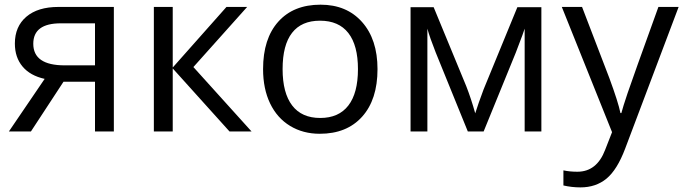

<svg xmlns="http://www.w3.org/2000/svg" viewBox="-20 -565 2937 825"><path d="M112.8 0H18.1L171.9 -226.1Q109.9 -239.7 76.9 -279.1Q43.9 -318.4 43.9 -377.9Q43.9 -451.2 93.3 -493.2Q142.6 -535.2 231 -535.2H469.2V0H388.2V-213.9H252.9ZM123 -377Q123 -284.2 257.8 -284.2H388.2V-464.8H241.2Q123 -464.8 123 -377Z M953.1 -535.2H1042L811 -276.9L1061 0H966.3L722.2 -271V0H641.1V-535.2H722.2V-274.9Z M1602.1 -268.1Q1602.1 -137.2 1536.1 -63.7Q1470.2 9.8 1354 9.8Q1282.2 9.8 1226.6 -23.9Q1170.9 -57.6 1140.6 -120.6Q1110.4 -183.6 1110.4 -268.1Q1110.4 -398.9 1175.8 -471.9Q1241.2 -544.9 1357.4 -544.9Q1469.7 -544.9 1535.9 -470.2Q1602.1 -395.5 1602.1 -268.1ZM1194.3 -268.1Q1194.3 -165.5 1235.4 -111.8Q1276.4 -58.1 1356 -58.1Q1435.5 -58.1 1476.8 -111.6Q1518.1 -165 1518.1 -268.1Q1518.1 -370.1 1476.8 -423.1Q1435.5 -476.1 1355 -476.1Q1275.4 -476.1 1234.9 -423.8Q1194.3 -371.6 1194.3 -268.1Z M2022 -78.1 2037.1 -123.5 2058.1 -181.2 2203.1 -534.2H2306.2V0H2234.4V-441.9L2224.6 -413.6L2196.3 -338.9L2058.1 0H1990.2L1852.1 -339.8Q1826.2 -405.3 1816.4 -441.9V0H1744.1V-534.2H1843.3L1983.4 -194.8Q2004.4 -141.1 2022 -78.1Z M2394 -535.2H2481L2598.1 -230Q2636.7 -125.5 2646 -79.1H2649.9Q2656.2 -104 2676.5 -164.3Q2696.8 -224.6 2809.1 -535.2H2896L2666 74.2Q2631.8 164.6 2586.2 202.4Q2540.5 240.2 2474.1 240.2Q2437 240.2 2400.9 231.9V167Q2427.7 172.9 2460.9 172.9Q2544.4 172.9 2580.1 79.1L2609.9 2.9Z"/></svg>

Font: f06252833
Style: Regular
Weight: 400
Foundry: Ascender Corporation
Version: Version 1.10